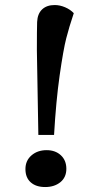

<svg xmlns="http://www.w3.org/2000/svg" viewBox="-20 -735 378 770"><path d="M127.9 -533.2Q127.9 -617.2 128.9 -647Q130.4 -679.7 148.9 -697.3Q167.5 -714.8 199.2 -714.8Q220.2 -714.8 241.2 -705.8Q262.2 -696.8 275.9 -682.1Q257.3 -627 245.6 -581.1Q233.9 -535.2 219.2 -432.4Q204.6 -329.6 196.8 -193.8H133.8ZM82 -57.1Q82 -90.8 106.2 -111.8Q130.4 -132.8 167 -132.8Q202.1 -132.8 224.1 -112.3Q246.1 -91.8 246.1 -58.1Q246.1 -23.9 222.2 -4.4Q198.2 15.1 161.1 15.1Q124.5 15.1 103.3 -3.7Q82 -22.5 82 -57.1Z"/></svg>

Font: Literata Book SemiBold
Style: Italic
Weight: 600
Italic angle: -3°
Designer: Latin by Veronika Burian and Jose Scaglione. Greek by Irene Vlachou. Cyrillic by Vera Evstafieva
Foundry: TypeTogether
Version: Version 1.003;PS 001.003;hotconv 1.0.88;makeotf.lib2.5.64775